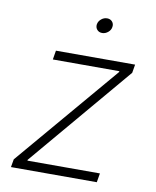

<svg xmlns="http://www.w3.org/2000/svg" viewBox="-82 -792 697 856"><g transform="rotate(10 266.0 -364.0)"><path d="M26.4 0 32.7 -36.1 427.7 -501 428.2 -504.9H127L133.8 -545.9H492.2L485.8 -507.8L94.2 -44.9L93.8 -41H421.9L415 0ZM322.8 -659.2Q308.1 -659.2 299.6 -669.2Q291 -679.2 293 -693.4Q295.4 -707.5 307.4 -717.5Q319.3 -727.5 334 -727.5Q348.6 -727.5 357.2 -717.5Q365.7 -707.5 363.3 -693.4Q361.3 -679.2 349.1 -669.2Q336.9 -659.2 322.8 -659.2Z"/></g></svg>

Font: Inter Extra Light
Style: Italic
Weight: 200
Italic angle: -9.39999°
Designer: Rasmus Andersson
Foundry: rsms
Version: Version 4.000;git-3c8e0fc